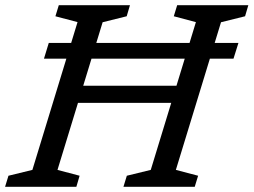

<svg xmlns="http://www.w3.org/2000/svg" viewBox="-38 -718 975 738"><path d="M205.5 -322.5 225.5 -388.5H696.5L677 -322.5ZM131 -492.5 149.5 -553H878.5L859.5 -492.5ZM260 -633 175 -655.5 188 -698H461.5L449 -655.5L356.5 -632.5L183 -65L268 -42.5L255.5 0H-18.5L-5.5 -42.5L86.5 -65ZM715 -633 630 -655.5 643 -698H916.5L904 -655.5L811.5 -632.5L638 -65L723.5 -42.5L710.5 0H436.5L449.5 -42.5L541.5 -65Z"/></svg>

Font: Newsreader 9pt
Style: Italic
Weight: 400
Italic angle: -17°
Designer: Hugues Gentile
Foundry: Production Type
Version: Version 1.003